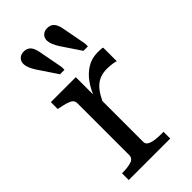

<svg xmlns="http://www.w3.org/2000/svg" viewBox="-238 -825 887 887"><g transform="rotate(-45 205.5 -381.5)"><path d="M318 -711 341 -589V-570H312L249 -664Q238 -681 232 -696Q226 -711 226 -724Q226 -741 237.5 -752Q249 -763 268 -763Q287 -763 299.5 -751.5Q312 -740 318 -711ZM165 -711 188 -589V-570H159L96 -664Q85 -681 79 -696Q73 -711 73 -724Q73 -741 84.5 -752Q96 -763 115 -763Q134 -763 146.5 -751.5Q159 -740 165 -711ZM387 -516V-427Q380 -430 370.5 -431.5Q361 -433 351 -434Q341 -435 332 -435Q305 -435 285.5 -427.5Q266 -420 250.5 -405Q235 -390 222 -367Q209 -344 194 -312L193 -376Q209 -419 231.5 -450.5Q254 -482 284.5 -500.5Q315 -519 353 -519Q363 -519 372.5 -518.5Q382 -518 387 -516ZM38 0V-44H40Q75 -44 98 -51Q121 -58 121 -80V-417Q121 -432 113 -439.5Q105 -447 89 -452Q73 -457 48 -462L38 -464V-509H201V-362L210 -371V-77Q210 -62 224.5 -55Q239 -48 258.5 -46Q278 -44 292 -44H309V0Z"/></g></svg>

Font: Roboto Serif 28pt
Style: Regular
Weight: 400
Designer: Greg Gazdowicz
Foundry: Commercial Type
Version: Version 1.008